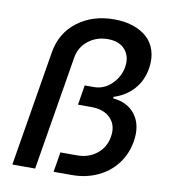

<svg xmlns="http://www.w3.org/2000/svg" viewBox="-82 -809 792 881"><g transform="rotate(10 313.5 -368.5)"><path d="M34.4 0 123.6 -539.1Q138.8 -630.7 209.2 -683.9Q279.5 -737.2 380 -737.2Q428.3 -737.2 467.3 -724.3Q506.4 -711.3 533 -687.3Q559.7 -663.4 571.2 -627.1Q582.7 -590.9 576 -546.5Q567.1 -486.2 530.2 -445Q493.3 -403.8 438.2 -386.7L436.8 -379.3Q506.7 -373.2 542.1 -324.8Q577.4 -276.3 564.6 -200.3Q554.3 -140.6 519.4 -95Q484.4 -49.4 430.4 -24.7Q376.4 0 311.4 0H226.6L241.8 -93H319.6Q374.3 -93 412.3 -124.1Q450.3 -155.2 458.1 -205.3Q466.6 -257.5 435.7 -290.1Q404.8 -322.8 344.8 -322.8H283.4L298.3 -415.1H341.3Q388.1 -415.1 423.3 -449.4Q458.5 -483.7 466.6 -530.5Q474.4 -579.2 447.6 -611Q420.8 -642.8 367.2 -642.8Q313.9 -642.8 275.2 -612Q236.5 -581.3 228.7 -532L140.6 0Z"/></g></svg>

Font: Karasuma Gothic
Style: Medium Italic
Weight: 500
Italic angle: 9.39998°
Designer: Rasmus Andersson / Ryoko Nishizuka
Foundry: Genbu
Version: Version 1.00